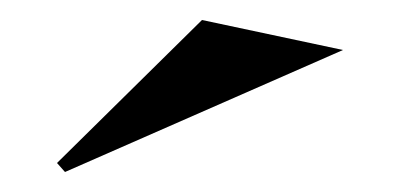

<svg xmlns="http://www.w3.org/2000/svg" viewBox="-20 -751 400 192"><path d="M45 -579 37 -588 182 -731 323 -701Z"/></svg>

Font: Kalnia SemiExpanded
Style: Regular
Weight: 400
Width: 6
Designer: Frida Medrano
Foundry: Frida Medrano
Version: Version 1.105